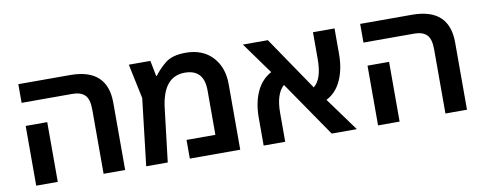

<svg xmlns="http://www.w3.org/2000/svg" viewBox="-56 -862 2808 1114"><g transform="rotate(-10 1348.5 -304.5)"><path d="M479 0H606V-396Q606 -598 387 -598H82V-488H381Q430 -488 454.5 -464Q479 -440 479 -378ZM82 0H209V-352H82Z M1069 -609Q989 -609 947.5 -574.5Q906 -540 882 -506H878L860 -598H733L776 -394L730 0H857L894 -311Q915 -496 1044 -496Q1157 -496 1157 -372V-110H987V0H1284V-386Q1284 -486 1226.5 -547.5Q1169 -609 1069 -609Z M1549 -170Q1549 -282 1599 -326L1823 0H1971L1827 -198Q1885 -227 1915 -293Q1945 -359 1945 -446V-598H1818V-440Q1818 -322 1767 -282L1552 -598H1405L1539 -412Q1481 -381 1451.5 -316Q1422 -251 1422 -164V0H1549Z M2493 0H2620V-396Q2620 -598 2401 -598H2096V-488H2395Q2444 -488 2468.5 -464Q2493 -440 2493 -378ZM2096 0H2223V-352H2096Z"/></g></svg>

Font: Noto Sans Hebrew Semi
Style: Regular
Weight: 600
Designer: Monotype Design Team
Foundry: Monotype Imaging Inc.
Version: Version 1.902